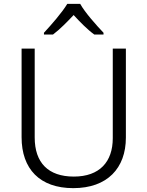

<svg xmlns="http://www.w3.org/2000/svg" viewBox="-20 -966 765 996"><path d="M396 -946H329C303 -902 245 -836 208 -796V-787H255C291 -814 328 -852 362 -888C395 -852 433 -813 469 -787H517V-796C480 -835 420 -902 396 -946ZM633 -252V-714H565V-249C565 -127 497 -50 363 -50C230 -50 160 -122 160 -253V-714H92V-254C92 -90 186 10 360 10C537 10 633 -94 633 -252Z"/></svg>

Font: Noto Kufi Arabic Light
Style: Regular
Weight: 300
Designer: Monotype Design Team, David Williams, Khaled Hosny
Foundry: Google LLC
Version: Version 2.109